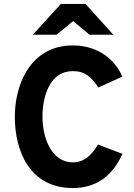

<svg xmlns="http://www.w3.org/2000/svg" viewBox="-20 -941 680 972"><path d="M434 -765H554L413 -921H288L146 -765H266L350 -834ZM349 11C476 11 554 -60 600 -162L476 -209C444 -156 406 -119 349 -119C241 -119 195 -242 195 -350C195 -453 232 -581 349 -581C410 -581 443 -551 478 -498L599 -553C567 -632 483 -711 349 -711C132 -711 55 -510 55 -350C55 -177 130 11 349 11Z"/></svg>

Font: Overpass ExtraBold
Style: Regular
Weight: 800
Designer: Delve Withrington, Thomas Jockin
Foundry: Delve Fonts
Version: Version 3.000;DELV;Overpass